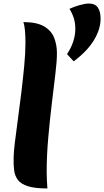

<svg xmlns="http://www.w3.org/2000/svg" viewBox="-20 -1051 589 1086"><path d="M57 -157Q57 -187 64 -244.5Q71 -302 81 -375Q91 -448 100.5 -526.5Q110 -605 117 -678.5Q124 -752 124 -809Q124 -850 121 -880.5Q118 -911 112 -926Q188 -926 229 -902Q270 -878 286 -838Q302 -798 302 -751Q302 -705 293 -631Q284 -557 273 -465Q262 -373 253 -273Q244 -173 244 -75Q244 -52 245.5 -29.5Q247 -7 248 15Q178 15 138.5 2.5Q99 -10 81.5 -33Q64 -56 60 -87.5Q56 -119 57 -157ZM373 -1001Q396 -1012 428.5 -1021.5Q461 -1031 482 -1031Q519 -1031 534 -1007.5Q549 -984 549 -946Q549 -886 511.5 -824Q474 -762 397 -704L359 -745Q382 -779 394 -815.5Q406 -852 406 -888Q406 -920 398 -946.5Q390 -973 373 -1001Z"/></svg>

Font: Merienda Black
Style: Regular
Weight: 900
Designer: Eduardo Rodriguez Tunni
Foundry: Eduardo Rodriguez Tunni
Version: Version 2.001